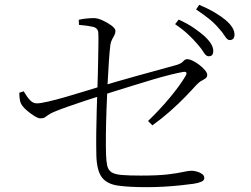

<svg xmlns="http://www.w3.org/2000/svg" viewBox="-20 -801 1040 795"><path d="M797 -619Q781 -638 758.5 -659Q736 -680 705 -701L720 -720Q757 -703 783 -685Q809 -667 826 -652Q846 -633 854.5 -618.5Q863 -604 863 -590Q863 -579 858.5 -573.5Q854 -568 844 -568Q833 -568 823.5 -584Q814 -600 797 -619ZM884 -686Q867 -706 845.5 -723Q824 -740 792 -762L805 -781Q843 -765 869.5 -749Q896 -733 913 -719Q933 -702 942 -687Q951 -672 951 -658Q951 -646 945.5 -640.5Q940 -635 931 -635Q921 -635 911 -651.5Q901 -668 884 -686ZM306 -719Q322 -723 339 -724.5Q356 -726 370 -726Q384 -726 405 -716.5Q426 -707 442 -695Q458 -683 458 -673Q458 -663 453.5 -655Q449 -647 444 -637.5Q439 -628 437 -615Q434 -592 431 -549.5Q428 -507 425.5 -454.5Q423 -402 421 -347.5Q419 -293 418.5 -245Q418 -197 419 -163Q420 -133 424 -115Q428 -97 441.5 -88Q455 -79 484 -76.5Q513 -74 563 -74Q635 -74 676 -79Q717 -84 738.5 -89Q760 -94 773 -94Q783 -94 795.5 -90.5Q808 -87 817 -80.5Q826 -74 826 -63Q826 -54 813.5 -48.5Q801 -43 781 -40Q759 -37 726.5 -33.5Q694 -30 658 -28Q622 -26 587 -26Q514 -26 468.5 -32.5Q423 -39 402 -66.5Q381 -94 379 -156Q378 -199 378.5 -249Q379 -299 380.5 -345Q382 -391 383 -422Q384 -454 385 -489Q386 -524 386.5 -558Q387 -592 387.5 -620Q388 -648 387 -665Q386 -685 364.5 -690Q343 -695 307 -698ZM78 -423Q92 -399 104.5 -386Q117 -373 133 -373Q147 -373 179.5 -380.5Q212 -388 252 -399.5Q292 -411 329 -422.5Q366 -434 389 -441Q418 -450 461 -462.5Q504 -475 551 -488Q598 -501 640.5 -512.5Q683 -524 711 -532Q731 -538 738.5 -547Q746 -556 755 -556Q765 -556 779 -549Q793 -542 806.5 -531.5Q820 -521 829 -510Q838 -499 838 -491Q838 -482 831.5 -477Q825 -472 814.5 -466.5Q804 -461 792 -448Q776 -430 748 -401Q720 -372 685 -341Q650 -310 611 -282L593 -300Q642 -347 683.5 -397Q725 -447 748 -486Q754 -496 751.5 -500.5Q749 -505 738 -503Q719 -500 685 -491.5Q651 -483 610.5 -471Q570 -459 528.5 -446Q487 -433 451 -422Q415 -411 392 -403Q366 -395 331.5 -383.5Q297 -372 262.5 -360Q228 -348 202 -337Q186 -330 178.5 -324Q171 -318 165 -314.5Q159 -311 146 -311Q138 -311 121 -321.5Q104 -332 88.5 -346Q73 -360 67 -372Q63 -380 61.5 -392.5Q60 -405 60 -417Z"/></svg>

Font: Noto Serif KR
Style: Regular
Weight: 200
Designer: Ryoko NISHIZUKA 西塚涼子 (kana & ideographs); Frank Grießhammer (Latin, Greek & Cyrillic); Wenlong ZHANG 张文龙 (bopomofo); San
Foundry: Adobe
Version: Version 2.001;hotconv 1.1.0;makeotfexe 2.6.0